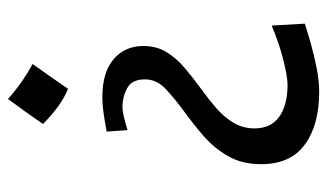

<svg xmlns="http://www.w3.org/2000/svg" viewBox="-194 -640 842 495"><g transform="rotate(90 227.5 -393.0)"><path d="M230 -235.4Q167 -235.4 133.1 -264.4Q99.1 -293.5 99.1 -340.8Q99.1 -375 114.7 -400.6Q130.4 -426.3 155.5 -447.5Q180.7 -468.8 208 -488.8Q234.4 -507.8 258.1 -528.1Q281.7 -548.3 296.6 -572.8Q311.5 -597.2 311.5 -627.9Q311.5 -669.4 282.2 -690.9Q252.9 -712.4 200.2 -712.9Q179.2 -712.9 136.7 -702.4Q94.2 -691.9 46.4 -671.9L41.5 -757.3Q63.5 -764.6 94 -773.2Q124.5 -781.7 157.2 -788.1Q189.9 -794.4 217.3 -794.4Q302.7 -794.4 353.3 -757.3Q403.8 -720.2 403.8 -645Q403.8 -595.7 383.1 -559.6Q362.3 -523.4 331.3 -496.6Q300.3 -469.7 270 -447.8Q235.8 -422.9 210.4 -399.2Q185.1 -375.5 185.1 -345.2Q185.1 -312.5 206.3 -300.3Q227.5 -288.1 254.4 -287.1Q266.1 -287.1 284.2 -291.5Q302.2 -295.9 315.9 -300.3L319.8 -246.6Q303.2 -243.2 277.3 -239.3Q251.5 -235.4 230 -235.4ZM209.4 -146.8Q251.3 -130.7 300.2 -82.3Q284.6 -59.8 268.8 -37.5Q252.9 -15.2 235.7 7.9Q194.9 -28.6 145.5 -55.5Q162.2 -79.1 177.7 -101.1Q193.3 -123.1 209.4 -146.8Z"/></g></svg>

Font: Pinar DS1 Medium
Style: Regular
Weight: 500
Designer: Amin Abedi
Version: Version 3.000